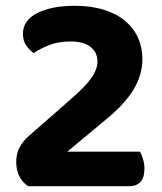

<svg xmlns="http://www.w3.org/2000/svg" viewBox="-20 -642 559 662"><path d="M59 -525Q59 -572 108.5 -597Q158 -622 238 -622Q295 -622 339 -608Q383 -594 412 -569.5Q441 -545 456 -511.5Q471 -478 471 -439Q471 -385 441.5 -335Q412 -285 349 -233L212 -119H463Q468 -110 473 -94Q478 -78 478 -61Q478 -29 464 -14.5Q450 0 426 0H77Q36 -28 36 -84Q36 -114 48.5 -135.5Q61 -157 77 -171L223 -299Q276 -345 296 -374.5Q316 -404 316 -430Q316 -462 292 -480.5Q268 -499 223 -499Q181 -499 149.5 -486.5Q118 -474 96 -459Q81 -470 70 -486Q59 -502 59 -525Z"/></svg>

Font: Baloo Da 2
Style: Bold
Weight: 700
Designer: Noopur Datye, Sulekha Rajkumar and Ek Type
Foundry: Ek Type
Version: Version 1.640;hotconv 1.0.111;makeotfexe 2.5.65597; ttfautoh